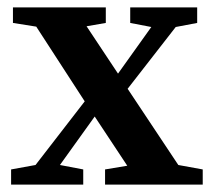

<svg xmlns="http://www.w3.org/2000/svg" viewBox="-20 -499 578 519"><path d="M332 -437V-479H513V-437L455 -426L325 -259L462 -53L528 -41V0H264V-41L324 -51L236 -184L142 -53L205 -41V0H10V-41L76 -53L209 -225L78 -427L15 -437V-479H266V-437L214 -428L299 -300L389 -426Z"/></svg>

Font: Source Serif Pro SemiBold
Style: Regular
Weight: 600
Designer: Frank Grießhammer
Foundry: Adobe Systems Incorporated
Version: Version 3.001;hotconv 1.0.111;makeotfexe 2.5.65597